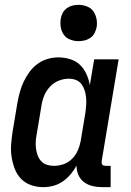

<svg xmlns="http://www.w3.org/2000/svg" viewBox="-20 -765 540 793"><path d="M159 8Q132 8 108 -0.5Q84 -9 67 -26.5Q50 -44 41 -67.5Q32 -91 28 -116.5Q24 -142 26 -168.5Q28 -195 32 -221L52 -341Q56 -363 62 -385Q68 -407 78 -428Q88 -449 102 -468Q116 -487 135 -501Q154 -515 176.5 -521.5Q199 -528 221 -528Q246 -528 270 -520.5Q294 -513 310.5 -497Q327 -481 337 -459Q347 -437 351 -413L369 -520H470L400 -100Q400 -96 400 -92Q400 -88 402.5 -85Q405 -82 409 -81Q413 -80 418 -80H437V8H403Q382 8 362.5 3.5Q343 -1 327.5 -12.5Q312 -24 304 -42Q296 -60 296 -81Q286 -62 271.5 -45Q257 -28 239 -15.5Q221 -3 200 2.5Q179 8 159 8ZM202 -80Q222 -80 241.5 -86.5Q261 -93 276.5 -108Q292 -123 300.5 -142Q309 -161 313 -181L333 -301Q335 -316 336 -332Q337 -348 335.5 -363Q334 -378 329.5 -392Q325 -406 316.5 -417.5Q308 -429 294 -434.5Q280 -440 264 -440Q243 -440 222 -431.5Q201 -423 185.5 -406Q170 -389 162 -368.5Q154 -348 151 -327L131 -207Q128 -192 127.5 -177.5Q127 -163 129 -149Q131 -135 136 -122Q141 -109 150.5 -99Q160 -89 173.5 -84.5Q187 -80 202 -80ZM304 -595Q287 -595 270 -601.5Q253 -608 243.5 -621.5Q234 -635 231 -652.5Q228 -670 231 -688Q233 -701 239.5 -712.5Q246 -724 256.5 -731.5Q267 -739 279.5 -742Q292 -745 305 -745Q322 -745 339 -738.5Q356 -732 365.5 -718.5Q375 -705 378.5 -687.5Q382 -670 379 -652Q376 -639 370 -627.5Q364 -616 353 -608.5Q342 -601 329.5 -598Q317 -595 304 -595Z"/></svg>

Font: Iosevka Term Curly Semibold
Style: Italic
Weight: 600
Italic angle: -9°
Designer: Belleve Invis
Foundry: Belleve Invis
Version: Version 32.3.0